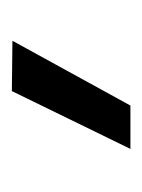

<svg xmlns="http://www.w3.org/2000/svg" viewBox="23 -984 245 332"><g transform="rotate(-90 146.0 -818.5)"><path d="M54 -716 154 -921 241 -920 129 -716Z"/></g></svg>

Font: Matangi Medium
Style: Regular
Weight: 500
Designer: Prashant Pant
Foundry: The Graphic Ant
Version: Version 3.002